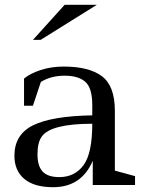

<svg xmlns="http://www.w3.org/2000/svg" viewBox="-20 -770 622 799"><path d="M542 0H366V-101Q319 9 201 9Q122 9 81 -25.5Q40 -60 40 -122Q40 -210 117.5 -248.5Q195 -287 364 -290V-333Q364 -404 335 -429.5Q306 -455 249 -455Q192 -455 150 -429L117 -330H80V-443Q105 -464 149 -478.5Q193 -493 245 -493Q351 -493 404.5 -452.5Q458 -412 458 -309V-60L542 -37ZM227 -33Q291 -33 327.5 -82.5Q364 -132 364 -255Q192 -255 154 -202Q136 -177 136 -128Q136 -79 157.5 -56Q179 -33 227 -33ZM149 -604H117L249 -750H383Z"/></svg>

Font: Ledger
Style: Regular
Weight: 400
Designer: Denis Masharov
Foundry: Denis Masharov
Version: 1.001